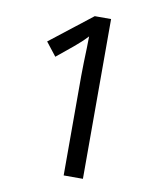

<svg xmlns="http://www.w3.org/2000/svg" viewBox="-81 -780 713 845"><g transform="rotate(10 275.5 -357.0)"><path d="M261 0V-446Q261 -474 262 -506.5Q263 -539 264 -569.5Q265 -600 265 -622Q249 -605 237.5 -594.5Q226 -584 206 -567L134 -508L87 -568L274 -714H347V0Z"/></g></svg>

Font: malayalam15
Style: Book
Weight: 400
Designer: Jelle Bosma - Monotype Design Team
Foundry: Monotype Imaging Inc.
Version: Version 2.003